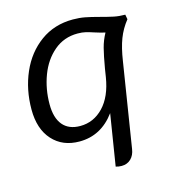

<svg xmlns="http://www.w3.org/2000/svg" viewBox="-104 -606 762 857"><g transform="rotate(-15 277.0 -178.0)"><path d="M547 -460Q519 -425 503.5 -384.5Q488 -344 479 -284L417 105Q413 133 396 149.5Q379 166 353 166Q339 166 326 162L364 -75Q300 12 200 12Q122 12 75.5 -39.5Q29 -91 29 -181Q29 -273 63 -351Q97 -429 161 -475.5Q225 -522 311 -522Q341 -522 367 -517Q393 -512 430 -502Q467 -492 491 -487Q515 -482 543 -482ZM437 -428Q421 -431 390 -441Q369 -448 353 -452Q337 -456 315 -456Q252 -456 206 -417Q160 -378 136.5 -315.5Q113 -253 113 -183Q113 -120 140.5 -87Q168 -54 221 -54Q283 -54 328 -101Q373 -148 387 -235L393 -273Q403 -331 411.5 -364Q420 -397 437 -428Z"/></g></svg>

Font: Thasadith
Style: Bold Italic
Weight: 700
Italic angle: -9°
Designer: Cadson Demak Co.,Ltd.
Foundry: Cadson Demak Co.,Ltd.
Version: Version 1.000; ttfautohint (v1.6)